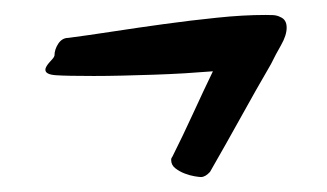

<svg xmlns="http://www.w3.org/2000/svg" viewBox="-20 -399 440 258"><path d="M336.9 -378.9Q341.3 -378.9 346.9 -378.7Q352.5 -378.4 356.9 -376Q365.2 -372.6 365.2 -361.8Q365.2 -351.6 357.7 -338.4Q350.1 -325.2 344.2 -313Q323.7 -277.8 303.5 -241.2Q283.2 -204.6 262.2 -168Q255.9 -161.1 250 -161.1Q248 -161.1 241.7 -162.1Q235.4 -163.1 228.3 -165.8Q221.2 -168.5 215.6 -172.9Q210 -177.2 210 -184.1Q210 -185.5 210.4 -186.5Q210.9 -187.5 211.9 -189Q225.6 -216.3 239.5 -246.6Q253.4 -276.9 266.1 -303.2Q248.5 -301.8 228 -300.5Q207.5 -299.3 186.3 -298.6Q165 -297.9 144.5 -297.4Q124 -296.9 106 -296.9Q69.8 -296.9 55.4 -297.9Q41 -298.8 41 -305.2Q41 -307.6 42.7 -310.3Q44.4 -313 46.6 -315.4Q48.8 -317.9 50.8 -320.1Q52.7 -322.3 53.2 -324.2Q53.2 -332.5 58.3 -340.3Q63.5 -348.1 71.8 -348.1Q98.6 -351.6 131.8 -356.7Q165 -361.8 200.7 -366.7Q236.3 -371.6 271.5 -375.2Q306.6 -378.9 336.9 -378.9Z"/></svg>

Font: Mervale Script
Style: Regular
Weight: 400
Designer: Astigmatic (AOETI)
Foundry: Astigmatic (AOETI)
Version: Version 1.000